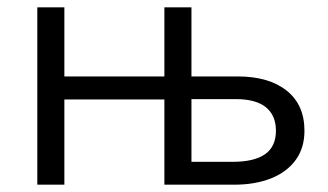

<svg xmlns="http://www.w3.org/2000/svg" viewBox="-20 -505 896 525"><path d="M82 0V-485H156V0ZM429.5 0V-485H503.5V-62.5H615.5Q675.5 -62.5 705 -83.5Q734.5 -104.5 734.5 -147.5Q734.5 -189.5 707 -211.8Q679.5 -234 624.5 -234H477L451.5 -233H138V-296H629.5Q715 -296 763.8 -257.2Q812.5 -218.5 812.5 -147.5Q812.5 -100.5 788.5 -67.5Q764.5 -34.5 721 -17.2Q677.5 0 620.5 0Z"/></svg>

Font: Geologica Roman ExtraLight
Style: Regular
Weight: 250
Designer: Sindre Bremnes, Frode Helland
Foundry: Monokrom Skriftforlag AS
Version: Version 1.010;gftools[0.9.28]